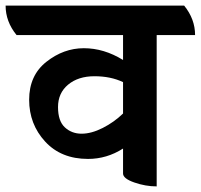

<svg xmlns="http://www.w3.org/2000/svg" viewBox="-69 -645 716 685"><path d="M627 -520H490V20Q450 20 410 6Q370 -8 370 -26V-115Q312 -78 245 -78Q149 -78 92 -140Q35 -202 35 -289Q35 -376 96.5 -424.5Q158 -473 230 -473Q302 -473 370 -431V-520H-10Q-49 -568 -49 -625H588Q627 -577 627 -520ZM370 -352Q326 -373 268 -373Q210 -373 174 -343Q138 -313 138 -263Q138 -213 162.5 -190.5Q187 -168 222 -168Q257 -168 297.5 -188.5Q338 -209 370 -240Z"/></svg>

Font: Karma
Style: Bold
Weight: 700
Designer: Joana Correia
Foundry: Indian Type Foundry
Version: Version 1.202;PS 1.0;hotconv 1.0.78;makeotf.lib2.5.61930; tt